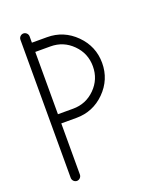

<svg xmlns="http://www.w3.org/2000/svg" viewBox="-170 -944 986 1171"><g transform="rotate(-20 323.0 -358.5)"><path d="M94.2 89.8C94.2 106 107.9 120.1 124 120.1C140.1 120.1 153.8 106 153.8 89.8V-242.2H252C323.7 -242.2 385.7 -267.6 437 -318.8C488.3 -370.1 514.2 -432.1 514.2 -503.9C514.2 -575.7 488.3 -637.7 437 -689C385.7 -740.2 323.7 -766.1 252 -766.1H153.8V-807.1C153.8 -822.8 140.1 -836.9 124 -836.9C107.9 -836.9 94.2 -823.2 94.2 -807.1ZM153.8 -706.1H252C308.1 -706.1 355.5 -686.5 395 -647C434.6 -607.4 454.1 -560.1 454.1 -503.9C454.1 -447.8 434.6 -400.4 395 -360.8C355.5 -321.3 308.1 -301.8 252 -301.8H153.8Z"/></g></svg>

Font: Nemoy
Style: Medium
Weight: 500
Designer: BSozoo
Foundry: BSozoo
Version: Version 001.000